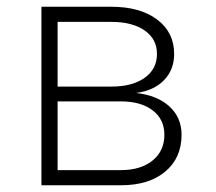

<svg xmlns="http://www.w3.org/2000/svg" viewBox="-20 -550 640 570"><path d="M103 0V-530H310Q396 -530 446.5 -492Q497 -454 497 -390Q497 -343 467 -312Q437 -281 384 -274Q447 -267 483 -234Q519 -201 519 -150Q519 -81 470.5 -40.5Q422 0 339 0ZM151 -293H311Q373 -293 409.5 -319Q446 -345 446 -390Q446 -434 409.5 -459.5Q373 -485 311 -485H151ZM151 -45H339Q398 -45 433 -73.5Q468 -102 468 -150Q468 -196 433 -222.5Q398 -249 339 -249H151Z"/></svg>

Font: Geist Mono ExtraLight
Style: Regular
Weight: 200
Monospace: yes
Designer: Basement.studio, Andrés Briganti, Mateo Zaragoza
Foundry: Basement.studio, Vercel, Andrés Briganti, Guido Ferreyra, Mateo Zaragoza
Version: Version 1.500; ttfautohint (v1.8.4.7-5d5b)